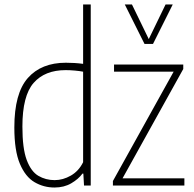

<svg xmlns="http://www.w3.org/2000/svg" viewBox="-20 -828 868 857"><path d="M223 9Q175 9 134.2 -14.8Q93.5 -38.5 68.8 -96.8Q44 -155 44 -259Q44 -411.5 104.2 -479.8Q164.5 -548 274 -548Q292 -548 312.5 -546.8Q333 -545.5 351 -543V-808H385V0H355L352 -53H348Q330 -28.5 298 -9.8Q266 9 223 9ZM224 -24Q261 -24 296.2 -44.2Q331.5 -64.5 351 -104V-508Q336 -511 314 -513Q292 -515 273 -515Q180 -515 130 -457.8Q80 -400.5 80 -263Q80 -165.5 99.2 -114Q118.5 -62.5 151.2 -43.2Q184 -24 224 -24ZM484 0V-20L755 -508H489V-540H798V-520L527 -32H803V0ZM625 -632 537 -808H569L644 -653.5L719 -808H751L663 -632Z"/></svg>

Font: Encode Sans Condensed Condensed Thin
Style: Regular
Weight: 100
Width: 3
Designer: Multiple Designers
Foundry: Impallari Type
Version: Version 3.000; ttfautohint (v1.8.3) -l 8 -r 50 -G 200 -x 14 